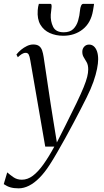

<svg xmlns="http://www.w3.org/2000/svg" viewBox="-84 -756 554 1023"><path d="M77.5 -434Q74 -456 69 -465.2Q64 -474.5 53 -474.5Q42.5 -474.5 32.2 -468Q22 -461.5 11 -451L3.5 -465.5Q13.5 -478.5 28.2 -490.8Q43 -503 59.8 -511Q76.5 -519 93 -519Q113.5 -519 124.5 -510.5Q135.5 -502 140.5 -487Q145.5 -472 148.5 -452.5Q155 -410 161.2 -367.8Q167.5 -325.5 173.8 -283.2Q180 -241 186.5 -198.8Q193 -156.5 200 -114L219 3L263 -84Q300 -157.5 324 -207.5Q348 -257.5 361.5 -290.8Q375 -324 380.5 -346.2Q386 -368.5 386 -386Q386 -409.5 378 -424Q370 -438.5 362.2 -450.8Q354.5 -463 354.5 -480Q354.5 -496.5 364.8 -507.5Q375 -518.5 390.5 -518.5Q405.5 -518.5 416.2 -509Q427 -499.5 433 -482Q439 -464.5 439 -440Q439 -419 433 -388.8Q427 -358.5 413.8 -320.5Q400.5 -282.5 377.5 -236.5Q364.5 -210 346.2 -174.8Q328 -139.5 307 -99.8Q286 -60 263.8 -20Q241.5 20 220.5 56.5Q199.5 93 181 121.5Q154 163.5 126.2 191.5Q98.5 219.5 70.5 233.5Q42.5 247.5 15.5 247.5Q-10.5 247.5 -28.5 242.2Q-46.5 237 -64 225L-45.5 162.5Q-32 174.5 -12.8 188Q6.5 201.5 32.5 201.5Q63 201.5 91 180.5Q119 159.5 147.2 120Q175.5 80.5 205.5 25H157ZM184 -735.5Q189.5 -735.5 190.5 -729.2Q191.5 -723 190.5 -714.5Q190 -706.5 188.5 -696.5Q187 -686.5 186.5 -678.5Q184.5 -643 198.8 -613.5Q213 -584 255.5 -584Q288.5 -584 306.2 -601.2Q324 -618.5 332 -645.5Q340 -672.5 342.5 -702.5Q343.5 -714.5 347.8 -725Q352 -735.5 360 -735.5H417Q416.5 -732 415.8 -725.5Q415 -719 411.5 -699.5Q400.5 -634.5 357.2 -600Q314 -565.5 253 -565.5Q213.5 -565.5 181.2 -580Q149 -594.5 131.2 -624.5Q113.5 -654.5 117 -701.5Q117.5 -710 119 -718.8Q120.5 -727.5 123 -735.5Z"/></svg>

Font: Merriweather 144pt Light
Style: Italic
Weight: 300
Italic angle: -7.8°
Version: Version 2.101